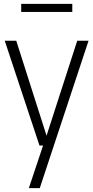

<svg xmlns="http://www.w3.org/2000/svg" viewBox="-20 -752 482 992"><path d="M184 0 4.5 -541.5H64L220.5 -51L379 -541.5H437.5L185.5 220H129L202.5 0ZM89.5 -690.5V-732H353.5V-690.5Z"/></svg>

Font: Encode Sans Condensed Light
Style: Regular
Weight: 300
Width: 3
Designer: Multiple Designers
Foundry: Impallari Type
Version: Version 3.000; ttfautohint (v1.8.3) -l 8 -r 50 -G 200 -x 14 